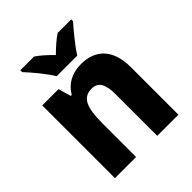

<svg xmlns="http://www.w3.org/2000/svg" viewBox="-210 -896 1027 1027"><g transform="rotate(-45 303.0 -383.0)"><path d="M229 -606H385C412 -650 467 -716 499 -752V-766H397C366 -746 339 -721 306 -689C275 -721 248 -745 218 -766H114V-752C148 -716 204 -649 229 -606ZM367 -560C298 -560 246 -531 215 -478H208L187 -550H64V0H224V-253C224 -371 244 -427 315 -427C365 -427 384 -388 384 -313V0H544V-359C544 -495 475 -560 367 -560Z"/></g></svg>

Font: Noto Sans Thai Looped SemiCondensed ExtraBold
Style: Regular
Weight: 800
Width: 4
Designer: Sasikarn Vongin, Ben Mitchell
Foundry: The Fontpad Ltd
Version: Version 1.001